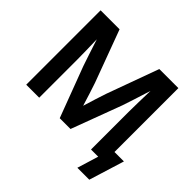

<svg xmlns="http://www.w3.org/2000/svg" viewBox="-207 -950 1328 1328"><g transform="rotate(45 457.0 -286.0)"><path d="M60.5 0V-727.5H246.1L387.7 -345.2Q397.9 -314.9 413.6 -266.4Q429.2 -217.8 441.9 -175.3Q454.6 -217.8 470 -266.4Q485.4 -314.9 495.6 -345.2L634.8 -727.5H821.3V0H694.3V-371.1Q694.3 -409.7 695.8 -465.8Q697.3 -522 698.7 -577.6Q679.2 -516.1 661.6 -460.2Q644 -404.3 632.3 -371.1L493.7 0H388.2L248.5 -371.1Q237.3 -402.8 220 -455.8Q202.6 -508.8 183.6 -567.4Q185.1 -513.7 186.3 -460.7Q187.5 -407.7 187.5 -371.1V0ZM716.8 156.2 764.6 0H728V-102.5H913.6L833.5 156.2Z"/></g></svg>

Font: Inter Display SemiBold
Style: Regular
Weight: 600
Designer: Rasmus Andersson
Foundry: rsms
Version: Version 4.001;git-9221beed3